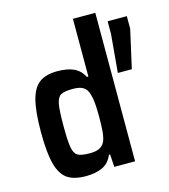

<svg xmlns="http://www.w3.org/2000/svg" viewBox="-112 -832 817 928"><g transform="rotate(-15 297.0 -367.5)"><path d="M48 -253Q48 -355 62.5 -412Q77 -469 109.5 -493.5Q142 -518 201 -518Q249 -518 281.5 -503.5Q314 -489 332 -454H339V-743H451V0H347L343 -63H337Q320 -22 285 -7Q250 8 204 8Q144 8 111 -15Q78 -38 63 -94Q48 -150 48 -253ZM327 -134Q334 -152 336.5 -180.5Q339 -209 339 -255Q339 -333 329 -364Q322 -392 304 -404Q286 -416 251 -416Q208 -416 190.5 -406Q173 -396 167 -364Q161 -332 161 -255Q161 -177 167 -145.5Q173 -114 190.5 -104Q208 -94 251 -94Q282 -94 300 -103.5Q318 -113 327 -134ZM481 -434 498 -625V-688H594V-625L551 -434Z"/></g></svg>

Font: Saira Semi Condensed Medium
Style: Regular
Weight: 500
Width: 4
Designer: Hector Gatti with collaboration of the Omnibus-Type team
Foundry: Omnibus-Type
Version: Version 1.001; ttfautohint (v1.8)